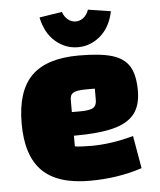

<svg xmlns="http://www.w3.org/2000/svg" viewBox="-52 -749 674 809"><g transform="rotate(-5 285.0 -344.5)"><path d="M30 0ZM493 -157 517 -19Q414 15 295 15Q159 15 94.5 -49.5Q30 -114 30 -250Q30 -387 94 -451Q158 -515 295 -515Q387 -515 437 -499.5Q487 -484 508.5 -447.5Q530 -411 530 -345Q530 -284 502 -248Q474 -212 412.5 -196Q351 -180 245 -180V-135Q266 -131 315 -131Q398 -131 493 -157ZM245 -332V-280H281Q320 -280 335 -289Q350 -298 350 -322V-370H314Q275 -370 260 -362Q245 -354 245 -332ZM144 -689 240 -704Q247 -683 262 -671Q277 -659 295 -659Q313 -659 328 -671Q343 -683 350 -704L446 -689Q432 -622 390 -586Q348 -550 295 -550Q242 -550 200 -586Q158 -622 144 -689Z"/></g></svg>

Font: Changa Black
Style: Regular
Weight: 900
Designer: Eduardo Rodriguez Tunni
Foundry: Eduardo Rodriguez Tunni
Version: Version 2.001; ttfautohint (v1.5.10-5e6f)